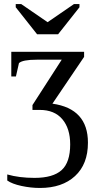

<svg xmlns="http://www.w3.org/2000/svg" viewBox="-20 -715 483 952"><path d="M416 -8V-7Q416 99 352 158Q288 217 178 217Q133 217 86.5 207Q40 197 16 180V150Q75 167 151 167Q243 167 285.5 128.5Q328 90 328 1Q328 -78 289 -124Q250 -170 177 -170H141V-194L286 -419H162Q92 -419 74 -402L59 -336H36V-458H397V-433L240 -201Q416 -176 416 -8ZM85 -695 216 -605 347 -695H374V-679L268 -545H164L58 -679V-695Z"/></svg>

Font: Libra Serif Modern
Style: Regular
Weight: 400
Designer: Stefan Peev, Context Ltd
Foundry: Stefan Peev, Context Ltd
Version: Version 1.000